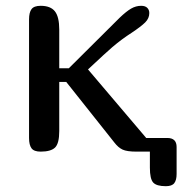

<svg xmlns="http://www.w3.org/2000/svg" viewBox="-20 -522 628 661"><path d="M217 -287 392 -461Q415 -483 431.5 -492.5Q448 -502 466 -502Q480 -502 487 -495Q494 -488 494 -477Q494 -459 480 -445Q466 -431 433 -409Q400 -388 367 -360Q347 -343 283 -283L480 -51Q498 -30 498 -19Q498 -10 489 -5Q480 0 450 0Q417 0 402 -7Q387 -14 374 -31L208 -240H184V-71Q184 -28 169.5 -14Q155 0 120 0Q97 0 88.5 -11.5Q80 -23 80 -47V-455Q80 -479 88.5 -490.5Q97 -502 120 -502Q154 -502 169 -483Q184 -464 184 -420V-287ZM450 -47H556Q588 -47 588 -16V77Q588 98 580 108.5Q572 119 551 119Q519 119 507.5 106.5Q496 94 496 55V0H450Z"/></svg>

Font: Marmelad for Arash.Academy
Style: Regular
Weight: 400
Designer: Manvel Shmavonyan
Foundry: Cyreal
Version: Version 1.110;Glyphs 3.2 (3202)